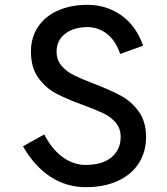

<svg xmlns="http://www.w3.org/2000/svg" viewBox="-20 -758 690 794"><path d="M334 -76Q403 -76 441 -107.5Q479 -139 479 -192Q479 -227 458.5 -251Q438 -275 407.5 -289.5Q377 -304 323 -324Q254 -349 211 -372Q168 -395 138 -437Q108 -479 108 -545Q108 -604 138 -648Q168 -692 221 -715Q274 -738 342 -738Q419 -738 480.5 -695.5Q542 -653 572 -569L477 -535Q458 -590 423 -617.5Q388 -645 344 -646Q285 -646 249.5 -618.5Q214 -591 214 -545Q214 -510 234.5 -486Q255 -462 286.5 -446.5Q318 -431 371 -411Q440 -384 482 -361Q524 -338 554 -296.5Q584 -255 584 -191Q584 -130 554 -83Q524 -36 467.5 -10Q411 16 335 16Q254 16 188 -27.5Q122 -71 75 -153L163 -202Q195 -140 239.5 -108Q284 -76 334 -76Z"/></svg>

Font: SUITE
Style: Bold
Weight: 700
Designer: Sun
Foundry: Sun
Version: Version 2.040